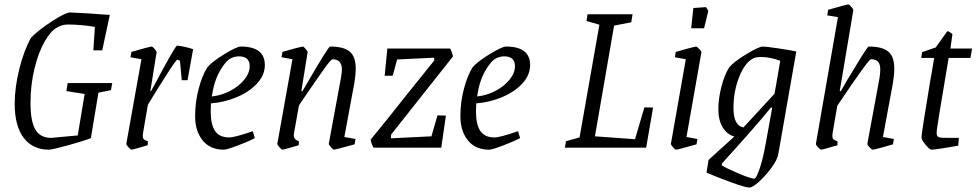

<svg xmlns="http://www.w3.org/2000/svg" viewBox="-20 -663 4384 862"><path d="M478 -258 422 -247 388 -43Q356 -30 285 -10.5Q214 9 199 9Q127 9 86.5 -44Q46 -97 46 -197Q46 -271 67 -354.5Q88 -438 119 -493Q151 -527 212.5 -567Q274 -607 295 -607Q323 -606 373.5 -603Q424 -600 473 -596L439 -437H399L406 -542Q382 -547 347 -550Q312 -553 285 -553Q258 -553 234 -538Q208 -524 180.5 -476.5Q153 -429 135 -356Q117 -283 117 -199Q117 -118 139 -81Q161 -44 210 -44L329 -55L360 -241L278 -254L284 -290H484Z M847 -442 822 -303H796L788 -390Q778 -395 776 -395Q771 -395 729 -329.5Q687 -264 644 -193L622 -65Q621 -60 621 -53Q621 -42 626.5 -37Q632 -32 644 -29L643 -11Q630 -7 602 1Q574 9 570 9Q566 9 556.5 -2Q547 -13 547 -17L615 -397L566 -406L570 -430Q653 -454 661 -454Q665 -454 674.5 -443Q684 -432 683 -428L655 -254H658L673 -281Q767 -458 775 -458Q786 -458 810 -452.5Q834 -447 847 -442Z M927 -199Q926 -187 926 -163Q926 -104 945.5 -75Q965 -46 1009 -46Q1034 -46 1115 -74L1124 -43Q1096 -28 1047 -9.5Q998 9 985 9Q923 9 889.5 -33Q856 -75 856 -141Q856 -205 872 -265Q888 -325 911 -361Q932 -386 987.5 -420Q1043 -454 1061 -454Q1169 -454 1169 -371Q1169 -325 1133 -287Q1097 -249 1041 -226Q985 -203 927 -199ZM931 -230Q973 -234 1012.5 -254.5Q1052 -275 1076.5 -305Q1101 -335 1101 -366Q1101 -410 1052 -410Q1036 -410 1018 -402Q994 -391 967.5 -345Q941 -299 931 -230Z M1526 -48 1576 -39 1572 -15 1546 -8Q1483 9 1480 9Q1476 9 1466 -2Q1456 -13 1456 -17L1511 -315Q1515 -341 1515 -350Q1515 -397 1473 -397Q1466 -397 1435 -353.5Q1404 -310 1337 -212L1322 -189L1300 -65Q1299 -61 1299 -55Q1299 -36 1322 -29L1321 -11Q1308 -7 1280 1Q1252 9 1248 9Q1244 9 1234.5 -2Q1225 -13 1225 -17L1293 -397L1244 -406L1248 -430Q1275 -438 1301.5 -445Q1328 -452 1340 -454Q1343 -454 1352.5 -443Q1362 -432 1361 -428L1333 -254H1338L1358 -288Q1454 -454 1462 -454Q1523 -454 1550 -431.5Q1577 -409 1577 -355Q1577 -327 1571 -291Z M1944 -145 1982 -144 1961 0H1657Q1653 -6 1649 -17Q1645 -28 1644 -36Q1714 -121 1799 -229L1930 -392L1929 -404L1763 -396L1743 -323H1707L1719 -445H2001Q2005 -438 2008.5 -428.5Q2012 -419 2014 -410L1736 -59L1735 -42L1917 -51Z M2118 -199Q2117 -187 2117 -163Q2117 -104 2136.5 -75Q2156 -46 2200 -46Q2225 -46 2306 -74L2315 -43Q2287 -28 2238 -9.5Q2189 9 2176 9Q2114 9 2080.5 -33Q2047 -75 2047 -141Q2047 -205 2063 -265Q2079 -325 2102 -361Q2123 -386 2178.5 -420Q2234 -454 2252 -454Q2360 -454 2360 -371Q2360 -325 2324 -287Q2288 -249 2232 -226Q2176 -203 2118 -199ZM2122 -230Q2164 -234 2203.5 -254.5Q2243 -275 2267.5 -305Q2292 -335 2292 -366Q2292 -410 2243 -410Q2227 -410 2209 -402Q2185 -391 2158.5 -345Q2132 -299 2122 -230Z M2912 -180 2881 0H2516L2521 -29L2582 -46L2671 -552L2613 -569L2618 -599H2820L2814 -563L2737 -548L2651 -51L2831 -38L2873 -181Z M2992 -17 3059 -397 3010 -406 3014 -430Q3041 -438 3067.5 -445Q3094 -452 3106 -454Q3109 -454 3119.5 -443Q3130 -432 3129 -428L3062 -48L3111 -39L3107 -15Q3023 9 3015 9Q3011 9 3001.5 -2Q2992 -13 2992 -17ZM3093 -627 3150 -631 3160 -614 3141 -536H3083Z M3555 -432 3474 30Q3470 54 3444 89.5Q3418 125 3388.5 152Q3359 179 3344 179Q3327 179 3262.5 155.5Q3198 132 3152 112L3161 55L3277 -50Q3244 -59 3224.5 -91.5Q3205 -124 3205 -173Q3205 -219 3218.5 -272.5Q3232 -326 3254 -361Q3275 -386 3331 -420Q3387 -454 3405 -454Q3419 -454 3473 -446Q3527 -438 3555 -432ZM3478 -361 3483 -390Q3438 -407 3397 -407Q3375 -407 3364 -402Q3325 -384 3299 -318.5Q3273 -253 3273 -179Q3273 -98 3318 -91L3457 -242Q3461 -260 3478 -361ZM3411 16 3419 -25 3447 -180H3441Q3368 -90 3221 71L3220 79Q3240 92 3295 115.5Q3350 139 3367 139Q3374 139 3387.5 102.5Q3401 66 3411 16Z M3944 -48 3993 -39 3989 -15Q3967 -8 3935 0.5Q3903 9 3898 9Q3894 9 3884 -1.5Q3874 -12 3874 -17L3929 -315Q3932 -335 3932 -352Q3932 -375 3922 -386Q3912 -397 3890 -397Q3879 -397 3739 -188L3718 -65Q3717 -60 3717 -53Q3717 -42 3722.5 -37Q3728 -32 3740 -29V-11Q3727 -7 3698.5 1Q3670 9 3667 9Q3663 9 3653 -1.5Q3643 -12 3643 -17L3742 -586L3694 -594L3698 -619Q3781 -643 3789 -643Q3793 -643 3802.5 -632Q3812 -621 3811 -617L3750 -254H3755L3787 -309Q3818 -361 3847 -407.5Q3876 -454 3880 -454Q3941 -454 3968 -431.5Q3995 -409 3995 -355Q3995 -327 3989 -291Z M4117 -47Q4117 -63 4156 -298Q4165 -346 4174 -403H4116L4120 -429L4181 -450L4233 -523Q4240 -523 4256 -510L4247 -445H4344L4337 -403H4239Q4211 -236 4198 -157.5Q4185 -79 4185 -65Q4185 -49 4198 -46Q4204 -44 4240 -44H4285L4282 -9Q4250 -3 4211 3Q4172 9 4162 9Q4154 9 4135.5 -13Q4117 -35 4117 -47Z"/></svg>

Font: Grenze Light
Style: Italic
Weight: 300
Italic angle: -10°
Designer: Renata Polastri
Foundry: Omnibus-Type
Version: Version 1.002; ttfautohint (v1.8)